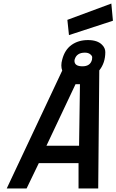

<svg xmlns="http://www.w3.org/2000/svg" viewBox="-20 -1063 657 1083"><path d="M331 -727Q345 -782 383.5 -809.5Q422 -837 476 -837Q530 -837 556 -810Q574 -792 574 -769Q574 -708 540 -666L534 0H423V-143H199L130 0H18L331 -665Q326 -678 326 -694Q326 -710 331 -727ZM406 -588 242 -241H426L431 -588ZM369 -865 360 -951 608 -1043 617 -946ZM400 -720Q400 -689 445 -689Q490 -689 499 -727Q500 -732 500 -740Q500 -748 489 -757Q478 -766 459 -766Q412 -766 401 -727Q400 -723 400 -720Z"/></svg>

Font: Titillium Web
Style: SemiBold Italic
Weight: 600
Italic angle: -13°
Version: Version 1.001;PS 57.000;hotconv 1.0.70;makeotf.lib2.5.55311